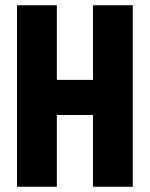

<svg xmlns="http://www.w3.org/2000/svg" viewBox="-20 -713 572 733"><path d="M335 -693H487V0H335V-274H197V0H45V-693H197V-408H335Z"/></svg>

Font: Khand
Style: Bold
Weight: 700
Designer: Devanagari: Sanchit Sawaria, Jyotish Sonowal; Latin: Satya Rajpurohit
Foundry: Indian Type Foundry
Version: Version 1.101;PS 1.0;hotconv 1.0.78;makeotf.lib2.5.61930; tt